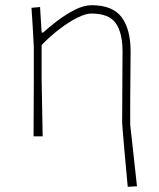

<svg xmlns="http://www.w3.org/2000/svg" viewBox="-20 -524 612 738"><path d="M471 194Q469 170 465.2 131Q461.5 92 458 51.8Q454.5 11.5 452 -18Q449.5 -47.5 449.5 -53Q449.5 -119 450.2 -189.5Q451 -260 451 -326Q451 -398 424.8 -435Q398.5 -472 331 -472Q309.5 -472 277.8 -456.2Q246 -440.5 210 -413.2Q174 -386 140 -351V-221Q141 -160.5 142 -108.5Q143 -56.5 144 0H109Q109.5 -56.5 109.5 -108.5Q109.5 -160.5 110 -221V-342Q108.5 -378 106 -417Q103.5 -456 101 -494L134 -497L140 -399H146Q166.5 -418 198.8 -442.8Q231 -467.5 266.5 -485.8Q302 -504 332 -504Q413 -504 447.5 -457.8Q482 -411.5 482 -326Q482 -268.5 481.2 -221.2Q480.5 -174 480.5 -139.5V-44.5Q487 14.5 493.5 72.8Q500 131 506.5 192Z"/></svg>

Font: Commissioner Loud Thin
Style: Regular
Weight: 100
Designer: Kostas Bartsokas
Foundry: Kostas Bartsokas
Version: Version 1.000; ttfautohint (v1.8.3)